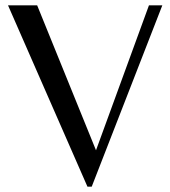

<svg xmlns="http://www.w3.org/2000/svg" viewBox="-20 -682 637 718"><path d="M307 16 10 -662H119L339 -120L537 -662H587L323 16Z"/></svg>

Font: Belleza
Style: Regular
Weight: 400
Designer: Eduardo Rodriguez Tunni
Foundry: Eduardo Rodriguez Tunni
Version: Version 1.003; ttfautohint (v1.8.4.7-5d5b)